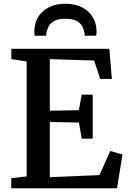

<svg xmlns="http://www.w3.org/2000/svg" viewBox="-20 -1003 682 1023"><path d="M122 -63V-675.5L40.5 -688V-743H562.5L576 -582.5H514L481.5 -680.5L245.5 -688V-413L400 -416L415.5 -498.5H474V-264H415.5L400.5 -350L245.5 -353V-59L510 -70L567.5 -198.5L632.5 -179.5L603.5 0H40V-53.5ZM328.5 -983Q381 -983 418 -963.5Q455 -944 474.8 -910.5Q494.5 -877 494.5 -836Q494.5 -830.5 494 -824.5Q493.5 -818.5 492.5 -812.5H431Q431 -815 431 -819Q431 -823 430 -827.5Q427.5 -844 418.8 -861.5Q410 -879 389 -891Q368 -903 328.5 -903Q289 -903 268.2 -891Q247.5 -879 238.8 -861.5Q230 -844 227 -827.5Q226.5 -823 226.2 -819Q226 -815 226 -812.5H165Q164 -818.5 163.5 -824.5Q163 -830.5 163 -836Q163 -877.5 182.5 -910.8Q202 -944 239 -963.5Q276 -983 328.5 -983Z"/></svg>

Font: Merriweather SemiBold
Style: Regular
Weight: 600
Version: Version 2.100